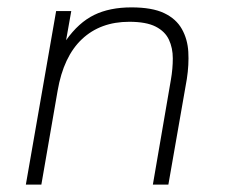

<svg xmlns="http://www.w3.org/2000/svg" viewBox="-20 -500 610 520"><path d="M50 0 132 -470H173L159 -391Q193 -439 235 -459.5Q277 -480 336 -480Q392 -480 424.5 -464.5Q457 -449 472.5 -421.5Q488 -394 490 -359.5Q492 -325 486 -286L436 0H394L443 -285Q448 -314 448 -342Q448 -370 437.5 -392.5Q427 -415 401.5 -428Q376 -441 330 -441Q252 -441 202 -394Q152 -347 136 -254L92 0Z"/></svg>

Font: Gantari ExtraLight
Style: Italic
Weight: 250
Italic angle: -10°
Designer: Anugrah Pasau
Foundry: Lafontype
Version: Version 1.000